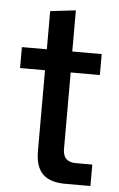

<svg xmlns="http://www.w3.org/2000/svg" viewBox="-51 -731 476 767"><g transform="rotate(5 187.0 -347.0)"><path d="M240 0Q179 0 149.5 -29Q120 -58 120 -121V-445H20V-529H120V-682L222 -694V-529H340V-445H223V-138Q223 -86 275 -86H341V0Z"/></g></svg>

Font: Mona Sans Medium
Style: Regular
Weight: 500
Designer: Deni Anggara
Foundry: GitHub
Version: Version 2.000;Glyphs 3.2.3 (3260)